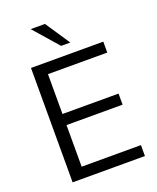

<svg xmlns="http://www.w3.org/2000/svg" viewBox="-166 -1024 921 1123"><g transform="rotate(-20 294.0 -463.0)"><path d="M88 0V-712H538V-644H169V-396H518V-327H169V-68H538V0ZM298 -773 164 -926H253L355 -773Z"/></g></svg>

Font: Muli-Regular
Style: Regular
Weight: 400
Version: Version 2.000